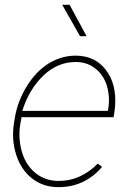

<svg xmlns="http://www.w3.org/2000/svg" viewBox="-20 -770 534 800"><path d="M223.6 9.8Q160.2 9.8 114.3 -25.9Q68.4 -61.5 48.1 -123.3Q27.8 -185.1 37.6 -252.9L41.5 -277.3Q53.2 -348.6 91.6 -410.6Q129.9 -472.7 182.6 -505.4Q235.4 -538.1 295.4 -538.1Q375.5 -538.1 420.9 -479Q466.3 -419.9 459.5 -327.6L458 -312.5L453.6 -281.7H69.8L64.5 -252.9Q57.6 -211.9 64 -169.9Q74.7 -100.1 117.4 -58.3Q160.2 -16.6 223.1 -16.1Q314.5 -15.1 387.7 -88.4L405.3 -74.7Q333 9.8 223.6 9.8ZM295.4 -511.7Q220.2 -511.7 160.9 -455.3Q101.6 -398.9 72.8 -308.1H429.2L430.7 -314.5Q437 -349.6 431.6 -384.8Q422.9 -442.4 386 -477.1Q349.1 -511.7 295.4 -511.7ZM340.8 -619.1H313.5L239.3 -750H270Z"/></svg>

Font: Roboto Thin
Style: Italic
Weight: 250
Italic angle: -12°
Designer: Google
Version: Version 2.134; 2016